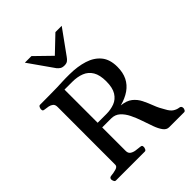

<svg xmlns="http://www.w3.org/2000/svg" viewBox="-260 -1098 1241 1241"><g transform="rotate(-45 360.0 -477.5)"><path d="M64.9 0Q56.6 0 52.5 -9.8Q48.3 -19.5 48.3 -24.9Q48.3 -41 64.5 -43Q87.9 -44.9 111.1 -51.5Q134.3 -58.1 134.3 -74.2L134.8 -602.5Q134.8 -623.5 123.5 -632.8Q112.3 -642.1 96.4 -645.3Q80.6 -648.4 65.4 -649.9Q55.2 -650.9 51.5 -654.1Q47.9 -657.2 47.9 -668Q47.9 -673.3 52 -683.1Q56.2 -692.9 64.5 -692.9Q93.8 -692.9 114.5 -693.1Q135.3 -693.4 155.8 -693.4Q194.8 -693.4 221.2 -694.3Q247.6 -695.3 273.9 -696.5Q300.3 -697.8 338.9 -697.3Q411.6 -696.8 468.8 -678.7Q525.9 -660.6 558.8 -620.6Q591.8 -580.6 591.8 -512.7Q591.8 -460.4 573 -422.6Q554.2 -384.8 518.1 -359.6Q481.9 -334.5 430.7 -320.8Q479 -315.9 506.6 -293.9Q534.2 -272 550.3 -239.5Q566.4 -207 580.1 -170.7Q593.8 -134.3 614.7 -100.6Q631.3 -68.8 650.4 -57.1Q669.4 -45.4 687.5 -43.5Q705.1 -41.5 705.1 -22.5Q705.1 -17.1 700.9 -8.5Q696.8 0 688.5 0H551.8Q528.8 0 512.7 -22Q496.6 -43.9 483.9 -78.9Q471.2 -113.8 458.3 -152.6Q445.3 -191.4 428.2 -226.3Q411.1 -261.2 386.7 -283.2Q362.3 -305.2 326.7 -305.2H245.1V-90.3Q245.1 -69.3 258.8 -59.8Q272.5 -50.3 291.7 -47.4Q311 -44.4 328.6 -43Q338.9 -42 342.5 -39.1Q346.2 -36.1 346.2 -24.9Q346.2 -19.5 342 -9.8Q337.9 0 329.6 0ZM245.6 -347.2H325.2Q365.7 -347.2 399.7 -360.1Q433.6 -373 454.1 -405.8Q474.6 -438.5 474.6 -497.6Q474.6 -555.2 454.6 -588.6Q434.6 -622.1 398.7 -636.2Q362.8 -650.4 315.9 -650.4H245.6ZM356 -760.3Q336.9 -760.3 325.9 -767.6Q314.9 -774.9 306.6 -785.2L187.5 -954.6H247.6L356 -849.1L466.8 -954.6H524.4L405.3 -789.6Q397 -777.3 386.2 -768.8Q375.5 -760.3 356 -760.3Z"/></g></svg>

Font: Gelasio Medium
Style: Regular
Weight: 500
Designer: Eben Sorkin
Foundry: Eben Sorkin
Version: Version 1.008